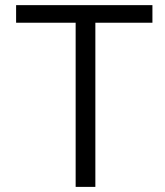

<svg xmlns="http://www.w3.org/2000/svg" viewBox="-20 -731 647 751"><path d="M43 -710.9V-642.1H275.9V0H353V-642.1H576.2V-710.9Z"/></svg>

Font: Tuffy
Style: Regular
Weight: 500
Designer: Thatcher Ulrich, Karoly Barta and Michael Everson
Version: Version 001.270